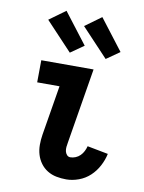

<svg xmlns="http://www.w3.org/2000/svg" viewBox="-87 -829 673 897"><g transform="rotate(10 250.0 -380.0)"><path d="M290 8Q266 8 243 3.5Q220 -1 200.5 -13Q181 -25 167.5 -43.5Q154 -62 147.5 -84Q141 -106 141 -130Q141 -154 145 -179L184 -415H78L79 -520H327L268 -162Q266 -152 265 -141.5Q264 -131 266 -121.5Q268 -112 274.5 -104.5Q281 -97 291 -97Q303 -97 315.5 -102Q328 -107 337.5 -116.5Q347 -126 353 -138Q359 -150 362 -162L461 -143Q455 -114 440 -85.5Q425 -57 402 -35.5Q379 -14 349 -3Q319 8 290 8ZM374 -578 248 -712 325 -768 437 -622ZM204 -578 78 -712 155 -768 267 -622Z"/></g></svg>

Font: Iosevka Curly Slab Extrabold
Style: Italic
Weight: 800
Italic angle: -9°
Monospace: yes
Designer: Belleve Invis
Foundry: Belleve Invis
Version: Version 22.1.2; ttfautohint (v1.8.4)